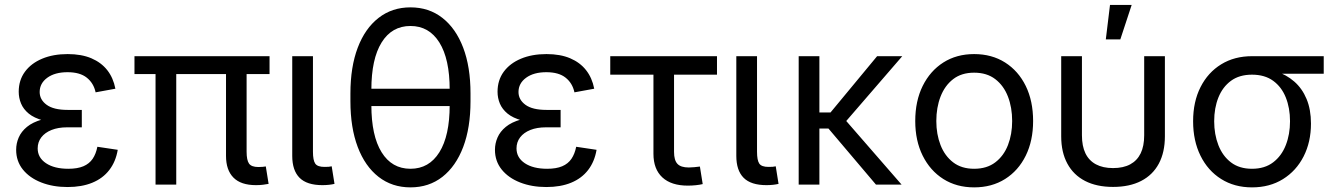

<svg xmlns="http://www.w3.org/2000/svg" viewBox="-20 -770 5564 801"><path d="M261.7 10.3Q200.7 10.3 152.1 -8.8Q103.5 -27.8 75.4 -62.7Q47.4 -97.7 47.4 -145Q47.4 -171.9 58.1 -196.5Q68.8 -221.2 92.5 -240.7Q116.2 -260.3 155.8 -271.5Q195.3 -282.7 252.4 -282.7H321.3V-238.8H259.8Q222.7 -238.8 195.1 -227.8Q167.5 -216.8 152.3 -197Q137.2 -177.2 137.2 -150.9Q137.2 -112.3 171.9 -89.1Q206.5 -65.9 265.1 -65.9Q303.2 -65.9 327.9 -76.4Q352.5 -86.9 366.5 -107.4Q380.4 -127.9 386.2 -157.7L471.2 -145Q462.9 -95.7 436 -60.8Q409.2 -25.9 365.2 -7.8Q321.3 10.3 261.7 10.3ZM255.4 -256.8Q198.7 -256.8 160.4 -267.3Q122.1 -277.8 99.9 -296.1Q77.6 -314.5 67.9 -337.9Q58.1 -361.3 58.1 -387.2Q58.1 -435.5 84 -470.7Q109.9 -505.9 155.8 -525.1Q201.7 -544.4 262.2 -544.4Q319.8 -544.4 361.1 -526.9Q402.3 -509.3 427.5 -477.3Q452.6 -445.3 461.4 -399.9L378.9 -384.8Q370.6 -423.3 342 -446Q313.5 -468.8 261.7 -468.8Q209 -468.8 177.2 -445.6Q145.5 -422.4 145.5 -386.2Q145.5 -354 174.6 -332.8Q203.6 -311.5 262.2 -311.5H321.3V-256.8Z M1047.9 2.4Q984.9 2.4 953.9 -29.1Q922.9 -60.5 922.9 -119.6V-510.7H1008.8V-137.2Q1008.8 -101.6 1019 -87.4Q1029.3 -73.2 1058.1 -73.2Q1069.8 -73.2 1076.2 -74Q1082.5 -74.7 1088.9 -75.7L1100.6 -2.9Q1090.8 -1 1077.4 0.7Q1064 2.4 1047.9 2.4ZM628.9 0V-510.7H715.3V0ZM541 -460.9V-535.6H1104.5V-460.9Z M1325.2 2.4Q1260.3 2.4 1229.7 -28.3Q1199.2 -59.1 1199.2 -119.6V-535.6H1285.6V-137.2Q1285.6 -101.1 1295.2 -87.4Q1304.7 -73.7 1333.5 -73.7Q1344.2 -73.7 1351.1 -74.2Q1357.9 -74.7 1363.8 -76.2L1375.5 -2.9Q1365.7 -0.5 1352.3 1Q1338.9 2.4 1325.2 2.4Z M1692.4 11.7Q1615.7 11.7 1559.3 -32.2Q1502.9 -76.2 1472.4 -156.7Q1441.9 -237.3 1441.9 -347.7V-379.9Q1441.9 -490.7 1472.4 -571Q1502.9 -651.4 1559.3 -695.3Q1615.7 -739.3 1692.4 -739.3Q1769.5 -739.3 1825.7 -695.3Q1881.8 -651.4 1912.4 -571Q1942.9 -490.7 1942.9 -379.9V-347.7Q1942.9 -237.3 1912.4 -156.7Q1881.8 -76.2 1825.7 -32.2Q1769.5 11.7 1692.4 11.7ZM1692.4 -65.9Q1770 -65.9 1813 -134.8Q1856 -203.6 1856 -331.5V-396Q1856 -523.9 1813 -592.8Q1770 -661.6 1692.4 -661.6Q1614.7 -661.6 1572 -592.8Q1529.3 -523.9 1529.3 -396V-331.5Q1529.3 -203.6 1572 -134.8Q1614.7 -65.9 1692.4 -65.9ZM1505.4 -327.6V-399.9H1882.8V-327.6Z M2259.3 10.3Q2198.2 10.3 2149.7 -8.8Q2101.1 -27.8 2073 -62.7Q2044.9 -97.7 2044.9 -145Q2044.9 -171.9 2055.7 -196.5Q2066.4 -221.2 2090.1 -240.7Q2113.8 -260.3 2153.3 -271.5Q2192.9 -282.7 2250 -282.7H2318.8V-238.8H2257.3Q2220.2 -238.8 2192.6 -227.8Q2165 -216.8 2149.9 -197Q2134.8 -177.2 2134.8 -150.9Q2134.8 -112.3 2169.4 -89.1Q2204.1 -65.9 2262.7 -65.9Q2300.8 -65.9 2325.4 -76.4Q2350.1 -86.9 2364 -107.4Q2377.9 -127.9 2383.8 -157.7L2468.8 -145Q2460.4 -95.7 2433.6 -60.8Q2406.7 -25.9 2362.8 -7.8Q2318.8 10.3 2259.3 10.3ZM2252.9 -256.8Q2196.3 -256.8 2158 -267.3Q2119.6 -277.8 2097.4 -296.1Q2075.2 -314.5 2065.4 -337.9Q2055.7 -361.3 2055.7 -387.2Q2055.7 -435.5 2081.5 -470.7Q2107.4 -505.9 2153.3 -525.1Q2199.2 -544.4 2259.8 -544.4Q2317.4 -544.4 2358.6 -526.9Q2399.9 -509.3 2425 -477.3Q2450.2 -445.3 2459 -399.9L2376.5 -384.8Q2368.2 -423.3 2339.6 -446Q2311 -468.8 2259.3 -468.8Q2206.5 -468.8 2174.8 -445.6Q2143.1 -422.4 2143.1 -386.2Q2143.1 -354 2172.1 -332.8Q2201.2 -311.5 2259.8 -311.5H2318.8V-256.8Z M2849.6 4.4Q2780.3 4.4 2743.2 -30Q2706.1 -64.5 2706.1 -128.4V-458.5H2525.9V-535.6H2971.2V-458.5H2792V-136.2Q2792 -101.6 2806.2 -86.4Q2820.3 -71.3 2853.5 -71.3Q2863.8 -71.3 2876.2 -72.5Q2888.7 -73.7 2899.9 -75.2L2911.6 -2Q2898.9 1 2882.8 2.7Q2866.7 4.4 2849.6 4.4Z M3177.7 2.4Q3112.8 2.4 3082.3 -28.3Q3051.8 -59.1 3051.8 -119.6V-535.6H3138.2V-137.2Q3138.2 -101.1 3147.7 -87.4Q3157.2 -73.7 3186 -73.7Q3196.8 -73.7 3203.6 -74.2Q3210.4 -74.7 3216.3 -76.2L3228 -2.9Q3218.3 -0.5 3204.8 1Q3191.4 2.4 3177.7 2.4Z M3398.4 -535.6V0H3312V-535.6ZM3744.1 -535.6 3483.4 -233.9H3365.2V-300.8H3444.8L3639.2 -535.6ZM3634.3 0 3434.1 -236.3 3479.5 -300.8 3741.2 0Z M4043.9 11.7Q3970.7 11.7 3915.5 -23.2Q3860.4 -58.1 3829.3 -120.6Q3798.3 -183.1 3798.3 -265.1Q3798.3 -348.6 3829.3 -411.4Q3860.4 -474.1 3915.5 -509.3Q3970.7 -544.4 4043.9 -544.4Q4117.7 -544.4 4173.1 -509.3Q4228.5 -474.1 4259.3 -411.4Q4290 -348.6 4290 -265.1Q4290 -183.1 4259.3 -120.6Q4228.5 -58.1 4173.1 -23.2Q4117.7 11.7 4043.9 11.7ZM4043.9 -65.9Q4097.2 -65.9 4132.3 -92.8Q4167.5 -119.6 4185.1 -164.8Q4202.6 -210 4202.6 -265.1Q4202.6 -321.3 4185.1 -366.9Q4167.5 -412.6 4132.3 -439.7Q4097.2 -466.8 4043.9 -466.8Q3991.2 -466.8 3956.3 -439.7Q3921.4 -412.6 3903.8 -366.9Q3886.2 -321.3 3886.2 -265.1Q3886.2 -210 3903.8 -164.8Q3921.4 -119.6 3956.3 -92.8Q3991.2 -65.9 4043.9 -65.9Z M4623.5 9.8Q4555.2 9.8 4506.8 -15.1Q4458.5 -40 4432.9 -87.4Q4407.2 -134.8 4407.2 -201.2V-535.6H4493.7V-205.6Q4493.7 -160.6 4508.3 -130.4Q4522.9 -100.1 4552 -84.5Q4581.1 -68.8 4623.5 -68.8Q4666.5 -68.8 4695.3 -84.5Q4724.1 -100.1 4738.8 -130.4Q4753.4 -160.6 4753.4 -205.6V-535.6H4839.8V-201.2Q4839.8 -134.8 4814.5 -87.4Q4789.1 -40 4740.7 -15.1Q4692.4 9.8 4623.5 9.8ZM4593.3 -605.5 4610.8 -749.5H4701.2L4653.8 -605.5Z M5203.1 11.7Q5129.9 11.7 5074.5 -23.2Q5019 -58.1 4988.3 -120.4Q4957.5 -182.6 4957.5 -264.2Q4957.5 -345.7 4988.5 -406.7Q5019.5 -467.8 5074.7 -501.7Q5129.9 -535.6 5203.1 -535.6H5502.4V-462.4H5280.8L5203.1 -458.5Q5150.4 -458.5 5115.5 -432.9Q5080.6 -407.2 5063 -363.3Q5045.4 -319.3 5045.4 -264.2Q5045.4 -209.5 5063 -164.3Q5080.6 -119.1 5115.5 -92.5Q5150.4 -65.9 5203.1 -65.9Q5256.3 -65.9 5291.5 -92.8Q5326.7 -119.6 5344.2 -164.6Q5361.8 -209.5 5361.8 -264.2Q5361.8 -319.3 5344.2 -363.3Q5326.7 -407.2 5291.5 -432.9Q5256.3 -458.5 5203.1 -458.5V-487.8Q5256.8 -487.8 5301.8 -473.1Q5346.7 -458.5 5379.6 -429.7Q5412.6 -400.9 5430.9 -356.9Q5449.2 -313 5449.2 -254.4Q5449.2 -177.7 5418.5 -117.4Q5387.7 -57.1 5332.3 -22.7Q5276.9 11.7 5203.1 11.7Z"/></svg>

Font: Inter 20pt
Style: Regular
Weight: 400
Version: Version 4.001;git-66647c0bb